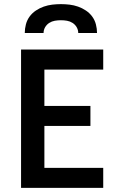

<svg xmlns="http://www.w3.org/2000/svg" viewBox="-20 -910 590 930"><path d="M82 0V-670H480V-573H195V-397H418V-300H195V-97H480V0ZM100 -750Q100 -771 105.5 -792Q111 -813 123.5 -830Q136 -847 154 -859Q172 -871 192 -878Q212 -885 233 -887.5Q254 -890 275 -890Q296 -890 317 -887.5Q338 -885 358 -878Q378 -871 396 -859Q414 -847 426.5 -830Q439 -813 444.5 -792Q450 -771 450 -750H359Q359 -765 351.5 -778Q344 -791 331.5 -799Q319 -807 304.5 -809.5Q290 -812 275 -812Q260 -812 245.5 -809.5Q231 -807 218.5 -799Q206 -791 198.5 -778Q191 -765 191 -750Z"/></svg>

Font: Lode Term
Style: Bold
Weight: 700
Monospace: yes
Designer: Belleve Invis
Foundry: Belleve Invis
Version: Version 29.2.0